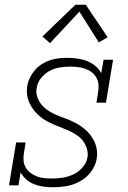

<svg xmlns="http://www.w3.org/2000/svg" viewBox="-20 -782 540 810"><path d="M202 8Q202 8 202 8Q202 8 202 8Q182 8 161.5 5Q141 2 123.5 -5Q106 -12 91 -25Q76 -38 67 -55L58 0H18L48 -181H88L81 -136Q78 -120 79.5 -104Q81 -88 89 -74.5Q97 -61 109.5 -52Q122 -43 136.5 -37.5Q151 -32 167 -30.5Q183 -29 199 -29Q222 -29 245 -32.5Q268 -36 290 -46.5Q312 -57 328.5 -76Q345 -95 349 -118Q352 -137 346.5 -155Q341 -173 330.5 -187Q320 -201 305.5 -211Q291 -221 275 -228.5Q259 -236 242 -242.5Q225 -249 208.5 -256Q192 -263 176.5 -271.5Q161 -280 147.5 -291.5Q134 -303 123 -317Q112 -331 104.5 -347Q97 -363 94.5 -381.5Q92 -400 95 -419Q98 -437 106.5 -454.5Q115 -472 127.5 -486.5Q140 -501 156.5 -511.5Q173 -522 191 -528Q209 -534 227.5 -536Q246 -538 264 -538Q285 -538 306.5 -535Q328 -532 347 -524.5Q366 -517 382 -504Q398 -491 407 -473L417 -530H457L427 -349H387L394 -394Q397 -410 395.5 -426Q394 -442 386 -455.5Q378 -469 366 -478Q354 -487 339.5 -492Q325 -497 309 -499Q293 -501 277 -501Q255 -501 232.5 -497.5Q210 -494 189.5 -483Q169 -472 153.5 -453Q138 -434 135 -412Q131 -393 136.5 -375.5Q142 -358 152.5 -344Q163 -330 177.5 -319.5Q192 -309 208 -301.5Q224 -294 241 -288Q258 -282 274.5 -275Q291 -268 306.5 -259Q322 -250 335.5 -239Q349 -228 360 -214Q371 -200 378.5 -184Q386 -168 388.5 -149.5Q391 -131 388 -112Q383 -83 364 -57.5Q345 -32 317.5 -17Q290 -2 261 3Q232 8 202 8ZM191 -600 159 -628 298 -762H342L434 -625L397 -603L315 -733Z"/></svg>

Font: Iosevka Slab XLtObl
Style: Regular
Weight: 200
Italic angle: -9°
Monospace: yes
Designer: Belleve Invis
Foundry: Belleve Invis
Version: Version 11.1.1; ttfautohint (v1.8.3)